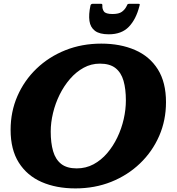

<svg xmlns="http://www.w3.org/2000/svg" viewBox="-20 -1004 958 1041"><path d="M570 -818Q639.5 -818 678.8 -859Q718 -900 736 -971.5Q738.5 -979 737.5 -981.2Q736.5 -983.5 728.5 -983.5H682Q673 -983.5 671 -979.8Q669 -976 665.5 -969Q657.5 -952.5 641 -940.2Q624.5 -928 590 -928Q553.5 -928 543.5 -941.8Q533.5 -955.5 535 -975.5Q535.5 -983.5 527.5 -983.5H484Q472.5 -983.5 470.5 -974Q460 -925.5 465 -890.5Q470 -855.5 495 -836.8Q520 -818 570 -818ZM529 -767.5 521.5 -659Q575.5 -659 606.2 -634.8Q637 -610.5 649.8 -565.8Q662.5 -521 662.5 -459.5Q662.5 -410.5 650.8 -358.5Q639 -306.5 616.2 -259Q593.5 -211.5 561 -173.5Q528.5 -135.5 487 -113.2Q445.5 -91 396 -91L389 17.5Q494 17.5 583.2 -18.2Q672.5 -54 739.2 -118Q806 -182 843 -266.8Q880 -351.5 880 -450Q880 -557.5 835.8 -628Q791.5 -698.5 712 -733Q632.5 -767.5 529 -767.5ZM389 17.5 396 -91Q342.5 -91 311.8 -115.2Q281 -139.5 268 -184.2Q255 -229 255 -290.5Q255 -339.5 267.5 -391.5Q280 -443.5 303.5 -491Q327 -538.5 360 -576.5Q393 -614.5 433.8 -636.8Q474.5 -659 521.5 -659L529 -767.5Q424 -767.5 334.5 -731.8Q245 -696 178.2 -632Q111.5 -568 74.5 -483.2Q37.5 -398.5 37.5 -300Q37.5 -192.5 82.2 -122Q127 -51.5 206 -17Q285 17.5 389 17.5Z"/></svg>

Font: Besley ExtraBold
Style: Italic
Weight: 800
Italic angle: -13°
Designer: Owen Earl
Foundry: indestructible type*
Version: Version 2.001